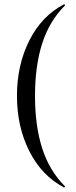

<svg xmlns="http://www.w3.org/2000/svg" viewBox="-20 -745 349 883"><path d="M274 -725Q276 -726 278 -723.5Q280 -721 278 -719Q207 -648 174 -545Q141 -442 141 -304Q141 -166 174 -63Q207 40 278 111Q280 112 278 115Q276 118 274 117Q172 63 115 -49.5Q58 -162 58 -304Q58 -446 115 -559Q172 -672 274 -725Z"/></svg>

Font: Cormorant Upright Medium
Style: Regular
Weight: 500
Designer: Christian Thalmann (Catharsis Fonts)
Foundry: Catharsis Fonts
Version: Version 3.302